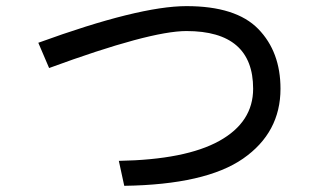

<svg xmlns="http://www.w3.org/2000/svg" viewBox="-20 -640 1040 624"><path d="M104.5 -501Q431.6 -620.1 585.9 -620.1Q747.1 -620.1 819.3 -545.9Q891.6 -471.7 891.6 -351.6Q891.6 -209 770 -124.5Q648.4 -40 383.8 -36.1L366.2 -117.2Q583 -121.1 692.9 -182.1Q802.7 -243.2 802.7 -351.6Q802.7 -539.1 585.9 -539.1Q466.8 -539.1 139.6 -418.9Z"/></svg>

Font: Gothic A1 Medium
Style: Regular
Weight: 500
Designer: HanYang I&C Co.,Ltd.
Foundry: HanYang I&C Co.,Ltd.
Version: Version 2.50